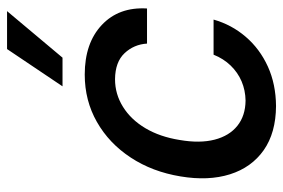

<svg xmlns="http://www.w3.org/2000/svg" viewBox="-154 -668 833 566"><g transform="rotate(-90 263.0 -385.5)"><path d="M232.9 11.2Q153.8 10.7 102.8 -25.1Q51.8 -61 31.7 -124.5Q11.7 -188 25.4 -270Q39.1 -353.5 81.1 -417.2Q123 -481 186 -516.8Q249 -552.7 325.7 -552.7Q418.5 -552.7 471.9 -502.4Q525.4 -452.1 520.5 -369.1H417Q414.6 -407.7 388.7 -435.3Q362.8 -462.9 312 -463.4Q268.1 -463.4 230.5 -439.9Q192.9 -416.5 167.5 -373.8Q142.1 -331.1 132.8 -272.5Q122.6 -213.4 133.8 -169.9Q145 -126.5 174.6 -102.8Q204.1 -79.1 249 -78.6Q279.3 -79.1 305.7 -90.3Q332 -101.6 352.3 -122.6Q372.6 -143.6 384.3 -172.9H487.8Q472.7 -119.6 437 -78.1Q401.4 -36.6 349.4 -12.9Q297.4 10.7 232.9 11.2ZM291 -618.2 400.9 -781.7H512.7L375.5 -618.2Z"/></g></svg>

Font: Inter Tight Medium
Style: Italic
Weight: 500
Italic angle: -9.39999°
Designer: Rasmus Andersson
Foundry: rsms
Version: Version 3.004